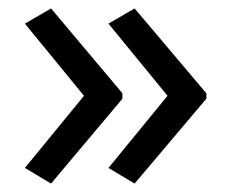

<svg xmlns="http://www.w3.org/2000/svg" viewBox="-20 -491 549 455"><path d="M469 -257 299 -56 237 -93 377 -264 237 -435 299 -471 469 -270ZM270 -257 101 -56 39 -93 179 -264 39 -435 101 -471 270 -270Z"/></svg>

Font: Noto Sans Thaana
Style: Regular
Weight: 400
Designer: Monotype Design Team
Foundry: Monotype Imaging Inc.
Version: Version 2.001